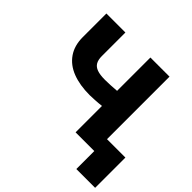

<svg xmlns="http://www.w3.org/2000/svg" viewBox="-213 -910 1283 1283"><g transform="rotate(45 429.0 -268.5)"><path d="M267.6 -707V-484.4Q267.6 -449.2 279.8 -428Q292 -406.7 319.6 -396.7Q347.2 -386.7 394.5 -386.7Q413.1 -386.7 446 -388.2Q479 -389.6 503.9 -392.1V-707H684.6V-116.2H858.4V169.9H680.7V0H503.9V-249.5Q477.5 -246.1 442.6 -244.1Q407.7 -242.2 394.5 -242.2Q300.8 -242.2 231.9 -268.8Q163.1 -295.4 125.5 -349.9Q87.9 -404.3 87.9 -484.4V-707Z"/></g></svg>

Font: Pretendard JP Black
Style: Regular
Weight: 900
Designer: Base glyphs from Inter by Rasmus Andersson; Hangeul glyphs from Noto Sans CJK(Source Han Sans) by Jang Soo-young and Kan
Foundry: Kil Hyung-jin
Version: Version 1.309